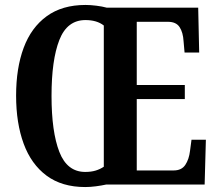

<svg xmlns="http://www.w3.org/2000/svg" viewBox="-20 -745 877 775"><path d="M324 10Q230 10 168 -36Q106 -82 75.5 -165Q45 -248 45 -359Q45 -470 75.5 -552Q106 -634 168.5 -679.5Q231 -725 325 -725Q345 -725 369 -722Q393 -719 411 -714H780L784 -533H725L721 -578Q719 -614 705 -635.5Q691 -657 658 -657H532V-402H726V-345H532V-57H681Q713 -57 728 -79.5Q743 -102 747 -136L753 -181H811L806 0H408Q390 4 367 7Q344 10 324 10ZM324 -51Q348 -51 366 -56.5Q384 -62 399 -72V-642Q371 -664 325 -664Q251 -664 219.5 -583.5Q188 -503 188 -358Q188 -213 219.5 -132Q251 -51 324 -51Z"/></svg>

Font: Noto Serif Tamil ExtraCondensed
Style: Bold
Weight: 700
Width: 2
Designer: Indian Type Foundry, Tom Grace, and the Monotype Design Team
Foundry: Monotype Imaging Inc.
Version: Version 2.004; ttfautohint (v1.8.4.7-5d5b)